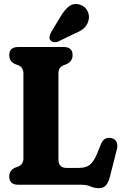

<svg xmlns="http://www.w3.org/2000/svg" viewBox="-20 -939 623 976"><path d="M320.5 -614 301 -606.5Q277 -594.5 277 -566.5V-129Q277 -85.5 317.5 -85.5H380.5Q416.5 -85.5 436.5 -101.2Q456.5 -117 472.5 -155.5L493 -206Q502 -227.5 515.8 -234.2Q529.5 -241 546.5 -237Q564.5 -233 572.2 -217.8Q580 -202.5 574 -179.5L539 -42Q531 -11 518.5 3.2Q506 17.5 482.5 17.5Q459.5 17.5 440.5 8.8Q421.5 0 390.5 0H72.5Q27 0 27 -41.5Q27 -72 55 -86L75 -93.5Q99 -105 99 -133.5V-566.5Q99 -595 75 -606.5L55 -614Q27 -628 27 -658.5Q27 -700 72.5 -700H303.5Q349 -700 349 -658.5Q349 -628.5 320.5 -614ZM286 -851.5Q306 -886.5 329 -905.5Q352 -924.5 384 -916Q412 -908 424.2 -884Q436.5 -860 430 -835Q423.5 -810.5 406.2 -795.2Q389 -780 355.5 -766.5L277 -728.5Q266 -723.5 254.5 -725Q243 -726.5 236.5 -734.5Q229.5 -744 232 -754.5Q234.5 -765 240.5 -776.5Z"/></svg>

Font: Fraunces 144pt SuperSoft
Style: Bold
Weight: 700
Version: Version 1.000;[b76b70a41]